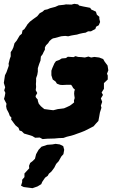

<svg xmlns="http://www.w3.org/2000/svg" viewBox="-25 -708 601 1005"><path d="M198 20 183 12 159 13 144 4 125 -2 101 -9 89 -21 77 -25 72 -39 56 -52 50 -60 33 -83 35 -92 26 -102 21 -116 10 -137 7 -152 9 -165 -4 -190 0 -205 3 -222 -3 -235 2 -251 -5 -274 1 -314 9 -330 21 -364 20 -375 26 -399 31 -413V-435L39 -447L45 -460L51 -482L62 -495L78 -522L89 -531L93 -549L102 -555L113 -571L119 -581L132 -595L149 -608L170 -623L183 -639L198 -647L208 -656L223 -659L237 -665L264 -672L282 -680L310 -683L320 -685L349 -684L364 -688L384 -685L389 -679L411 -674L432 -670L447 -667L453 -658L477 -647L482 -631L495 -620V-609L499 -593L492 -576L478 -568L474 -556L464 -551L451 -544H436L423 -537L409 -535L391 -531L378 -527L359 -524L348 -522L332 -518L317 -520L304 -519L295 -518L284 -515L273 -512L262 -509L252 -507L244 -502L234 -493L227 -482L216 -471L210 -460V-448L203 -435L198 -424L189 -412L187 -391L180 -373L173 -351V-333L170 -316L164 -299V-282L163 -268L164 -253L162 -236L170 -221L161 -205L163 -198L173 -186V-180L178 -165L189 -152L196 -146L207 -137L215 -136L237 -133L254 -131L278 -137L295 -139L310 -141L324 -147L341 -155L352 -163L363 -172L362 -182L366 -195L364 -208L363 -218L364 -230L367 -239L358 -247L352 -258L347 -264H321L302 -263L289 -264L273 -270L266 -281L251 -292L244 -314V-338L249 -352L260 -377L268 -388L285 -394L298 -402L320 -404L330 -411L360 -409L370 -414L384 -410L402 -409L419 -407L438 -412L452 -407L469 -410L494 -407L515 -399L523 -385L538 -365L542 -340L535 -322L539 -313V-292L519 -273V-243L507 -224L514 -211L503 -193L510 -175L503 -155L506 -144L498 -119L494 -96L490 -75L477 -61L465 -47L442 -35L418 -23L398 -15L381 -9L362 -2L340 4L324 8L307 14L281 15L260 17L223 18ZM145 277 130 275 99 271 85 264 91 245V233L103 219V200L128 173L127 160L133 145L146 135L158 123L164 99L177 76L192 60L222 50L249 48L266 45L288 48L306 57L311 76L307 99L296 111L282 136L269 150L259 170L244 190L231 201L225 212L211 222L196 244L191 256L171 268Z"/></svg>

Font: Winky Rough
Style: Bold Italic
Weight: 700
Italic angle: -8.97852°
Designer: Simon Atzbach
Foundry: typofactur
Version: Version 1.206; ttfautohint (v1.8.4.7-5d5b)